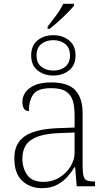

<svg xmlns="http://www.w3.org/2000/svg" viewBox="-20 -974 567 1004"><path d="M229 -835Q251 -863 273 -892.5Q295 -922 311 -954H367V-944Q353 -927 331 -905Q309 -883 284.5 -861Q260 -839 239 -823H229ZM259 -579Q210 -579 176.5 -606Q143 -633 143 -684Q143 -736 176.5 -763Q210 -790 259 -790Q307 -790 341 -763Q375 -736 375 -684Q375 -633 341 -606Q307 -579 259 -579ZM259 -605Q296 -605 321 -625Q346 -645 346 -684Q346 -724 321 -744Q296 -764 259 -764Q221 -764 196 -744Q171 -724 171 -684Q171 -645 196 -625Q221 -605 259 -605ZM199 10Q138 10 96.5 -28Q55 -66 55 -147Q55 -226 111.5 -263Q168 -300 287 -304L370 -307V-371Q370 -413 361.5 -444.5Q353 -476 327 -494.5Q301 -513 248 -513Q177 -513 154 -480.5Q131 -448 131 -393Q97 -393 97 -443Q97 -466 111.5 -489Q126 -512 159.5 -527.5Q193 -543 248 -543Q337 -543 374.5 -501.5Q412 -460 412 -383V-111Q412 -75 416 -56.5Q420 -38 432.5 -31.5Q445 -25 471 -25H477V0H381L373 -100H370Q356 -77 334 -51.5Q312 -26 279 -8Q246 10 199 10ZM207 -23Q254 -23 291 -46Q328 -69 349 -104Q370 -139 370 -174V-281L289 -278Q216 -275 174 -258.5Q132 -242 114.5 -213.5Q97 -185 97 -145Q97 -95 122.5 -59Q148 -23 207 -23Z"/></svg>

Font: Noto Serif ExtraLight
Style: Regular
Weight: 200
Designer: Monotype Design Team
Foundry: Monotype Imaging Inc.
Version: Version 2.015; ttfautohint (v1.8.4.7-5d5b)